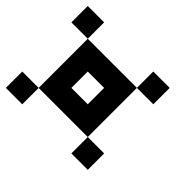

<svg xmlns="http://www.w3.org/2000/svg" viewBox="-127 -850 921 921"><g transform="rotate(45 333.5 -389.0)"><path d="M111.1 -111.1H0V-222.2H111.1ZM222.2 -444.4V-333.3H333.3V-444.4ZM111.1 -555.6H444.4V-222.2H111.1ZM555.6 -555.6H444.4V-666.7H555.6ZM111.1 -555.6H0V-666.7H111.1ZM555.6 -111.1H444.4V-222.2H555.6Z"/></g></svg>

Font: Pixeloid Sans
Style: Regular
Weight: 400
Designer: GGBotNet
Foundry: GGBotNet
Version: 0.5